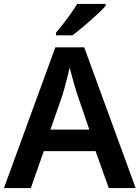

<svg xmlns="http://www.w3.org/2000/svg" viewBox="-20 -958 712 978"><path d="M534 0 467 -188H203L137 0H0L262 -717H409L671 0ZM374 -476Q370 -488 362 -514.5Q354 -541 346.5 -569.5Q339 -598 335 -614Q330 -593 323.5 -566.5Q317 -540 310.5 -516.5Q304 -493 299 -476L237 -298H435ZM518 -928Q506 -914 485 -894Q464 -874 439.5 -852.5Q415 -831 391.5 -811.5Q368 -792 349 -778H265V-791Q281 -810 301 -835.5Q321 -861 340.5 -888.5Q360 -916 373 -938H518Z"/></svg>

Font: Noto Sans Khmer SemiBold
Style: Regular
Weight: 600
Version: Version 2.003